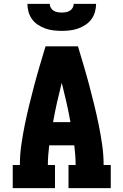

<svg xmlns="http://www.w3.org/2000/svg" viewBox="-20 -975 640 995"><path d="M46 0V-120H83Q83 -172 90.5 -224.5Q98 -277 108.5 -328.5Q119 -380 131.5 -431Q144 -482 157.5 -533Q171 -584 186 -634.5Q201 -685 216 -735H384Q399 -685 414 -634.5Q429 -584 442.5 -533Q456 -482 468.5 -431Q481 -380 491.5 -328.5Q502 -277 509.5 -224.5Q517 -172 517 -120H554V0H335V-120H372Q372 -145 370 -170.5Q368 -196 365 -222H235Q232 -196 230 -170.5Q228 -145 228 -120H265V0ZM345 -342Q336 -393 324.5 -444Q313 -495 300 -546Q287 -495 275.5 -444Q264 -393 255 -342ZM300 -815Q279 -815 257.5 -817.5Q236 -820 216 -827Q196 -834 177.5 -846Q159 -858 146.5 -875Q134 -892 128 -913Q122 -934 122 -955H238Q238 -944 243.5 -934.5Q249 -925 258 -919.5Q267 -914 278 -912Q289 -910 300 -910Q311 -910 322 -912Q333 -914 342 -919.5Q351 -925 356.5 -934.5Q362 -944 362 -955H478Q478 -934 472 -913Q466 -892 453.5 -875Q441 -858 422.5 -846Q404 -834 384 -827Q364 -820 342.5 -817.5Q321 -815 300 -815Z"/></svg>

Font: Iosevka Curly Slab HvEx
Style: Regular
Weight: 900
Width: 7
Monospace: yes
Designer: Belleve Invis
Foundry: Belleve Invis
Version: Version 11.1.0; ttfautohint (v1.8.3)